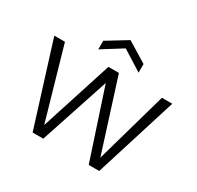

<svg xmlns="http://www.w3.org/2000/svg" viewBox="-158 -924 1132 1106"><g transform="rotate(30 407.5 -371.5)"><path d="M186 0 15.1 -545.9H85.9L222.2 -70.8L375 -545.9H444.8L596.2 -69.8L731 -545.9H799.8L628.9 0H559.1L408.2 -458L256.8 0ZM542 -661.1V-604L408.2 -688L273.9 -604V-661.1L408.2 -743.2Z"/></g></svg>

Font: SVN-Poppins Light
Style: Regular
Weight: 300
Designer: Ninad Kale (Devanagari), Jonny Pinhorn (Latin)
Foundry: Indian Type Foundry
Version: Version 3.002 2017